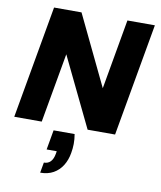

<svg xmlns="http://www.w3.org/2000/svg" viewBox="-105 -785 988 1178"><g transform="rotate(10 389.0 -196.0)"><path d="M262.9 40.2H393.9Q399.5 71.9 399.1 101.4Q398.6 130.9 393.5 158.2Q386 202.9 364.6 237.2Q343.1 271.6 308.7 290.9Q274.4 310.2 226.8 310.2L238.4 245.4Q264 245.4 279.8 229Q295.7 212.7 301.7 178.8L304.2 163.1H241.2ZM591.9 -702.3H763L638.9 0H467.8L258.6 -432.9L181.9 0H10.8L134.9 -702.3H306L515.2 -266.8Z"/></g></svg>

Font: Poppins Variable
Style: Italic
Weight: 100
Italic angle: -10°
Designer: Jonny Pinhorn
Foundry: Indian Type Foundry
Version: Version 6.000